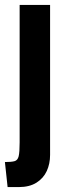

<svg xmlns="http://www.w3.org/2000/svg" viewBox="-22 -520 282 782"><path d="M9 242 -2 140Q24 140 37 136.5Q50 133 54 116.5Q58 100 58 60V-500H182V111Q182 147 168.5 176.5Q155 206 126.5 224Q98 242 54 242Z"/></svg>

Font: Cabin VF Beta
Style: Regular
Weight: 400
Designer: Pablo Impallari
Foundry: Pablo Impallari. http://www.impallari.com Igino Marini. http://www.ikern.com
Version: Version 2.200